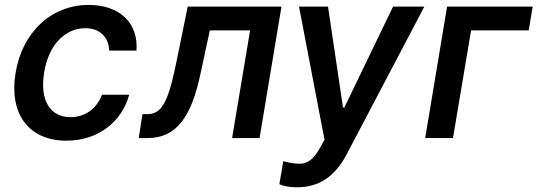

<svg xmlns="http://www.w3.org/2000/svg" viewBox="-20 -573 2231 797"><path d="M255.7 11C388.5 11 486.2 -68.5 516.3 -179.7H403.4C381 -120.7 331.3 -86.6 272.7 -86.6C187.5 -86.6 144.2 -157.3 163.4 -272.7C181.5 -386 249.6 -456 334.2 -456C398.4 -456 431.5 -414.8 433.2 -362.9H546.5C555 -477.3 476.9 -552.6 348.4 -552.6C191.4 -552.6 71.4 -436.8 44.7 -270.2C17 -105.8 94.8 11 255.7 11Z M555.8 0H592.7C710.9 0 773.8 -85.2 812.1 -266.3L850.9 -446.7H1018.1L943.5 0H1057.5L1148.4 -545.5H759.2L709.9 -304C676.5 -143.5 649.1 -99.1 590.6 -99.1H571.4Z M1213.4 204.5C1306.5 204.5 1371.8 157 1418.3 68.9L1741.5 -545.5H1611.5L1409.4 -126.8H1403.8L1341.6 -545.5H1221.2L1327.1 7.1L1308.6 40.1C1282.7 86.6 1258.5 105.1 1228.3 106.5C1206.7 106.9 1189.6 104.8 1155.9 96.2L1139.6 191.8C1153.8 198.5 1180 204.5 1213.4 204.5Z M2191.1 -545.5H1835.9L1745 0H1860.4L1935.4 -446.7H2174.7Z"/></svg>

Font: Magic Ui Pro Semi Bold
Style: Italic
Weight: 600
Italic angle: -9.39999°
Designer: Stefan Endress, Andreas Faust
Version: Version 1.000;FEAKit 1.0